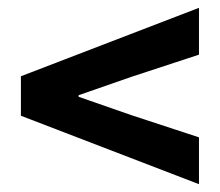

<svg xmlns="http://www.w3.org/2000/svg" viewBox="-20 -580 568 496"><path d="M494 -104.2 34 -281V-383L494 -559.8V-438.8L318.3 -381.1L183 -334V-330L318.3 -282.9L494 -225.2Z"/></svg>

Font: Source Sans Variable
Style: Regular
Weight: 200
Designer: Paul D. Hunt
Foundry: Adobe Systems Incorporated
Version: Version 3.006;hotconv 1.0.111;makeotfexe 2.5.65597